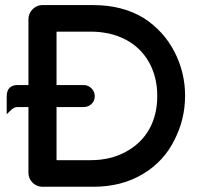

<svg xmlns="http://www.w3.org/2000/svg" viewBox="-20 -711 778 741"><path d="M554.7 -471.2Q522.9 -527.8 464.6 -558.3Q406.2 -588.9 329.1 -588.9H201.2L198.7 -588.4L198.2 -585.9V-382.8H302.7Q322.8 -382.8 336.4 -366.2Q345.7 -354.5 345.7 -339.8Q345.7 -321.3 333 -309.6Q320.8 -297.9 302.7 -297.9H198.2V-95.7Q198.2 -93.8 198.7 -93.3Q199.2 -92.8 201.2 -92.8H329.1Q406.7 -92.8 465.3 -125Q524.4 -156.7 555.7 -211.9Q586.9 -267.1 586.9 -340.8Q586.9 -414.6 554.7 -471.2ZM89.8 -43.9V-297.9H46.9Q33.7 -297.9 21 -284.7L5.9 -270V-338.9Q5.9 -360.8 16.8 -371.8Q27.8 -382.8 46.9 -382.8H89.8V-636.7Q89.8 -659.2 106.4 -675.8Q122.1 -691.4 143.6 -691.4H339.8Q452.6 -691.4 535.2 -641.1Q612.3 -590.8 653.3 -511.2Q694.3 -431.6 694.3 -341.8Q694.3 -252 654.3 -172.9Q613.3 -88.4 531.7 -39.6Q450.2 9.8 339.8 9.8H143.6Q121.6 9.8 105.7 -6.1Q89.8 -22 89.8 -43.9Z"/></svg>

Font: YuPearl-SemiBold
Style: SemiBold
Weight: 600
Designer: Max Yao
Foundry: Max-Everyday
Version: Version 1.011; ttfautohint (v1.8.3)